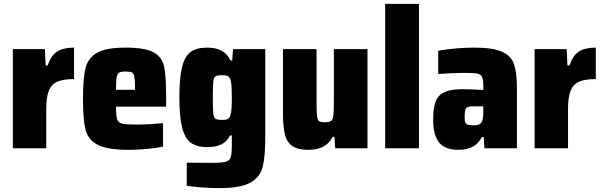

<svg xmlns="http://www.w3.org/2000/svg" viewBox="-20 -763 3104 988"><path d="M46 -510H211L215 -426H225Q243 -478 274.5 -498Q306 -518 361 -518V-356Q307 -356 276.5 -343.5Q246 -331 232 -298Q218 -265 218 -201V0H46Z M835 -214H577Q577 -167 582.5 -149.5Q588 -132 608 -127Q628 -122 682 -122Q737 -122 819 -129V-9Q791 -2 740.5 3Q690 8 641 8Q532 8 482.5 -18Q433 -44 420 -96Q407 -148 407 -254Q407 -359 420 -412Q433 -465 479.5 -491.5Q526 -518 626 -518Q728 -518 771.5 -493Q815 -468 825 -418.5Q835 -369 835 -254ZM577 -301H675Q675 -347 671.5 -366Q668 -385 659 -390Q650 -395 626 -395Q603 -395 593.5 -389.5Q584 -384 580.5 -365.5Q577 -347 577 -301Z M941 193V74Q983 75 1064 75Q1120 75 1141 69.5Q1162 64 1167.5 46Q1173 28 1173 -22V-66H1164Q1146 -32 1117 -19Q1088 -6 1047 -6Q992 -6 961.5 -29Q931 -52 917 -107Q903 -162 903 -262Q903 -364 917 -419Q931 -474 961.5 -496Q992 -518 1046 -518Q1136 -518 1166 -452H1175L1179 -510H1345V-57Q1345 45 1331.5 97Q1318 149 1268 177Q1218 205 1109 205Q1065 205 1017.5 201.5Q970 198 941 193ZM1167 -174Q1173 -196 1173 -261Q1173 -323 1168 -344Q1164 -364 1155 -370Q1146 -376 1124 -376Q1098 -376 1089 -370Q1080 -364 1077.5 -342.5Q1075 -321 1075 -261Q1075 -201 1077.5 -179.5Q1080 -158 1089 -152Q1098 -146 1124 -146Q1145 -146 1154 -151.5Q1163 -157 1167 -174Z M1436 -183V-510H1609V-239Q1609 -184 1611.5 -164.5Q1614 -145 1622 -139.5Q1630 -134 1652 -134Q1675 -134 1684 -141Q1693 -148 1695.5 -169.5Q1698 -191 1698 -247V-510H1871V0H1705L1701 -59H1692Q1659 8 1567 8Q1511 8 1483 -12.5Q1455 -33 1445.5 -73Q1436 -113 1436 -183Z M1962 0V-743H2136V0Z M2209 -148Q2209 -208 2222 -241Q2235 -274 2267 -289Q2299 -304 2359 -304Q2401 -304 2467 -300V-319Q2467 -353 2460.5 -367Q2454 -381 2435 -384.5Q2416 -388 2367 -388Q2326 -388 2262 -384Q2242 -382 2235 -382V-502Q2327 -518 2420 -518Q2517 -518 2564 -496.5Q2611 -475 2625.5 -431.5Q2640 -388 2640 -307V0H2473L2469 -58H2460Q2439 -20 2408.5 -6Q2378 8 2338 8Q2271 8 2240 -29.5Q2209 -67 2209 -148ZM2460 -138Q2467 -152 2467 -191V-216H2415Q2387 -216 2379 -206.5Q2371 -197 2371 -163Q2371 -144 2373.5 -135Q2376 -126 2386 -122Q2396 -118 2417 -118Q2435 -118 2445 -122.5Q2455 -127 2460 -138Z M2731 -510H2896L2900 -426H2910Q2928 -478 2959.5 -498Q2991 -518 3046 -518V-356Q2992 -356 2961.5 -343.5Q2931 -331 2917 -298Q2903 -265 2903 -201V0H2731Z"/></svg>

Font: Saira Semi Condensed ExtraBold
Style: Regular
Weight: 800
Width: 4
Designer: Hector Gatti with collaboration of the Omnibus-Type team
Foundry: Omnibus-Type
Version: Version 1.001; ttfautohint (v1.8)